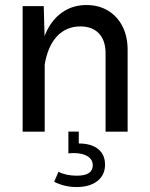

<svg xmlns="http://www.w3.org/2000/svg" viewBox="-20 -535 608 780"><path d="M161.6 0V-369.6L157.7 -510H72V0ZM498.5 -331.8Q498.5 -387.2 477.5 -428.1Q456.5 -469 418.8 -491.8Q381.1 -514.6 330.6 -514.6Q280.8 -514.6 241.1 -490.2Q201.4 -465.8 176.1 -420.8Q150.9 -375.7 144 -313.2L161.4 -271.5Q173.8 -347.2 211.5 -387.5Q249.3 -427.7 306.6 -427.7Q354.7 -427.7 381.8 -399.2Q408.9 -370.6 408.9 -318.4V0H498.5ZM406.7 133.8Q406.7 93.3 378.8 70.6Q350.8 47.9 300 47.9V-0.5H257.8V88.1Q263.4 87.4 269 87.2Q274.7 86.9 280 86.9Q315.4 86.9 336.2 100.1Q356.9 113.3 356.9 136.5Q356.9 178.7 292 178.7Q248.5 178.7 217.5 162.8L200 203.6Q242.9 224.9 290.8 224.9Q344.5 224.9 375.6 200.4Q406.7 176 406.7 133.8Z"/></svg>

Font: Estedad-FD-VF Thin
Style: Regular
Weight: 100
Designer: Amin Abedi
Version: Version 5.0